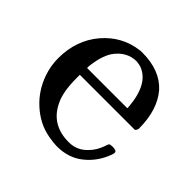

<svg xmlns="http://www.w3.org/2000/svg" viewBox="-126 -566 695 695"><g transform="rotate(45 222.0 -218.5)"><path d="M408 -231H126V-216Q126 -142 146 -104Q182 -30 270 -30Q313 -30 342 -62Q362 -82 373 -114Q376 -125 379 -128Q382 -131 395 -131Q415 -131 415 -121Q415 -117 412 -108Q393 -56 352 -23Q311 11 250 11Q234 11 206 6Q150 -4 104 -46Q60 -86 40 -145Q28 -181 28 -218Q28 -310 82 -374Q136 -437 215 -447Q218 -448 229 -448Q320 -448 368 -395Q415 -340 415 -245Q415 -238 408 -231ZM333 -275Q324 -384 259 -407Q253 -409 238 -411Q186 -411 153 -363Q133 -331 127 -274V-267H333Z"/></g></svg>

Font: KaTeX_Main
Style: Regular
Weight: 400
Version: Version